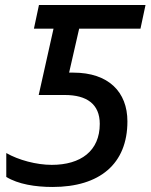

<svg xmlns="http://www.w3.org/2000/svg" viewBox="-20 -734 599 764"><path d="M189 10C377 10 487 -82 487 -251C487 -368 412 -445 272 -445H255L295 -620H539L559 -714H135L115 -620H193L134 -356H238C325 -356 377 -320 377 -241C377 -133 301 -78 186 -78C125 -78 54 -97 5 -125V-30C52 -1 121 10 189 10Z"/></svg>

Font: Noto Sans Medium
Style: Italic
Weight: 500
Italic angle: -12°
Designer: Monotype Design Team
Foundry: Monotype Imaging Inc.
Version: Version 2.013